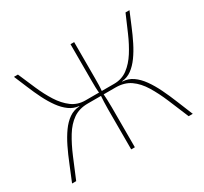

<svg xmlns="http://www.w3.org/2000/svg" viewBox="-141 -891 1160 1091"><g transform="rotate(-30 439.0 -345.0)"><path d="M818 -690Q800 -648 781.5 -603Q763 -558 742 -516Q721 -474 696.5 -440Q672 -406 643.5 -385Q615 -364 580 -361V-359Q618 -357 648 -336Q678 -315 703 -280Q728 -245 750 -200Q772 -155 792.5 -104Q813 -53 835 0H808Q779 -70 752.5 -133Q726 -196 696 -245Q666 -294 626.5 -321.5Q587 -349 530 -349L533 -371Q584 -371 622 -399.5Q660 -428 689.5 -474.5Q719 -521 743.5 -577.5Q768 -634 792 -690ZM86 -690Q110 -634 134.5 -577.5Q159 -521 188.5 -474.5Q218 -428 256 -399.5Q294 -371 345 -371L348 -349Q291 -349 251.5 -321.5Q212 -294 182 -245Q152 -196 125.5 -133Q99 -70 70 0H43Q65 -52 85.5 -103.5Q106 -155 128 -200Q150 -245 175 -280Q200 -315 230 -336Q260 -357 298 -359V-361Q264 -364 235 -385Q206 -406 181.5 -440Q157 -474 136 -516Q115 -558 96.5 -603Q78 -648 60 -690ZM439 -371V-349H316V-371ZM455 -690V-454Q455 -428 454.5 -407.5Q454 -387 451 -361Q453 -334 454 -311Q455 -288 455 -263V0H431V-263Q431 -288 432 -311Q433 -334 435 -361Q432 -387 431.5 -407.5Q431 -428 431 -454V-690ZM562 -371V-349H450V-371Z"/></g></svg>

Font: Exo 2 Thin
Style: Regular
Weight: 250
Designer: Natanael Gama
Foundry: Natanael Gama
Version: Version 2.010